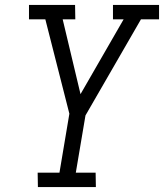

<svg xmlns="http://www.w3.org/2000/svg" viewBox="-20 -755 662 775"><path d="M367 0H133L132 -58H220L260 -296L163 -677H97V-735H283L284 -677H233L305 -375L479 -677H436V-735H622V-677H549L325 -289L286 -58H366Z"/></svg>

Font: Iosevka HT Light Extended
Style: Italic
Weight: 300
Width: 7
Italic angle: -9°
Monospace: yes
Designer: Belleve Invis
Foundry: Belleve Invis
Version: Version 32.3.0; ttfautohint (v1.8.4)